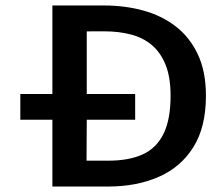

<svg xmlns="http://www.w3.org/2000/svg" viewBox="-20 -680 794 700"><path d="M171 0V-243.5H54.1V-337.2H171V-660H359.7Q435.3 -660 502.4 -641.6Q569.6 -623.2 620.7 -583.7Q671.9 -544.2 701.3 -481.7Q730.8 -419.2 730.8 -331Q730.8 -216.7 685 -143.6Q639.2 -70.4 558.7 -35.2Q478.3 0 375.1 0ZM295.5 -94.2H375.1Q449.5 -94.2 499.8 -116.9Q550 -139.6 576 -191.8Q601.9 -244.1 601.9 -331Q601.9 -398.4 583.9 -443.3Q565.8 -488.3 533.9 -515.4Q502 -542.5 457.6 -554.2Q413.1 -565.8 359.7 -565.8L296.3 -565.6V-337.2H472.8V-243.5H296.3Z"/></svg>

Font: Panamera Thin
Style: Regular
Weight: 100
Designer: Bastien Sozeau
Foundry: NBR — Bastien Sozeau
Version: Version 3.003;gftools[0.9.33]